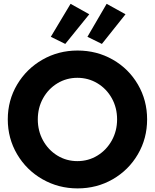

<svg xmlns="http://www.w3.org/2000/svg" viewBox="-20 -997 826 1024"><path d="M21.5 -360.4Q21.5 -461.9 71.3 -545.9Q121.1 -629.9 206.3 -678.7Q291.5 -727.5 393.6 -727.5Q496.6 -727.5 581.5 -679Q666.5 -630.4 715.6 -546.1Q764.6 -461.9 764.6 -360.4Q764.6 -258.3 715.3 -174.1Q666 -89.8 581.3 -41Q496.6 7.8 393.6 7.8Q292 7.8 206.5 -41Q121.1 -89.8 71.3 -174.3Q21.5 -258.8 21.5 -360.4ZM604.5 -360.4Q604.5 -422.4 576.4 -472.9Q548.3 -523.4 499.8 -552.7Q451.2 -582 392.6 -582Q334.5 -582 286.1 -552.7Q237.8 -523.4 209.7 -472.9Q181.6 -422.4 181.6 -360.4Q181.6 -298.8 209.5 -248Q237.3 -197.3 285.6 -167.5Q334 -137.7 392.6 -137.7Q451.7 -137.7 500 -167.5Q548.3 -197.3 576.4 -248Q604.5 -298.8 604.5 -360.4ZM251 -800.8 356.4 -976.6 456.1 -920.9 328.1 -762.7ZM446.3 -800.8 548.8 -976.6 649.4 -920.9 523.4 -762.7Z"/></svg>

Font: Reddit Sans Vanilla ExtraBold
Style: Regular
Weight: 800
Designer: Stephen Hutchings
Foundry: Reddit
Version: Version 1.013